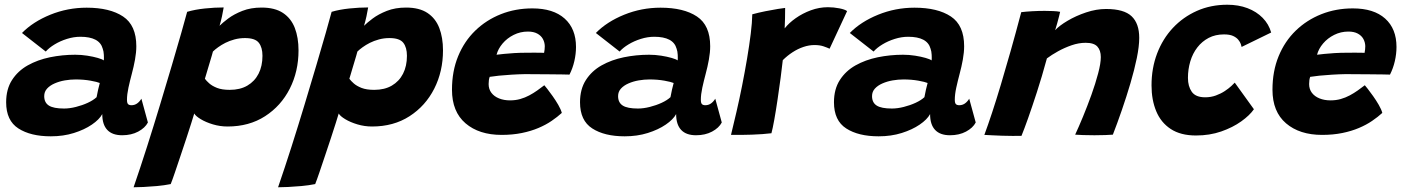

<svg xmlns="http://www.w3.org/2000/svg" viewBox="-20 -568 5937 812"><path d="M195 8.5Q109.5 8.5 57.8 -24.8Q6 -58 6 -135.5Q6 -191 30.8 -229.5Q55.5 -268 97.2 -291.5Q139 -315 191.2 -325.8Q243.5 -336.5 298 -336.5Q324 -336.5 349.2 -332.5Q374.5 -328.5 393.5 -323Q412.5 -317.5 419 -312.5Q420 -321 419.2 -336Q418.5 -351 414.5 -362Q407.5 -387.5 383.8 -400Q360 -412.5 320 -412.5Q292 -412.5 263.2 -403.5Q234.5 -394.5 211 -380.2Q187.5 -366 173.5 -350L73 -428.5Q119.5 -476 192.8 -505.8Q266 -535.5 346.5 -535.5Q444.5 -535.5 500.5 -498.2Q556.5 -461 556.5 -372.5Q556.5 -346.5 551 -316Q545.5 -285.5 537.5 -256Q529.5 -226 523.2 -197.2Q517 -168.5 517 -146Q517 -132 521.8 -127.5Q526.5 -123 536 -123Q549 -123 559.5 -130.2Q570 -137.5 578 -150.5L605.5 -50Q593.5 -27 564.5 -11.5Q535.5 4 496.5 4Q455 4 433.8 -18.5Q412.5 -41 412.5 -85.5Q400 -62.5 368.5 -41Q337 -19.5 292.5 -5.5Q248 8.5 195 8.5ZM251 -109Q274.5 -109 301.2 -115.8Q328 -122.5 351.2 -133.2Q374.5 -144 388.5 -157Q391.5 -172.5 395 -189Q398.5 -205.5 402 -217Q392 -221.5 363 -226.8Q334 -232 300 -232Q277.5 -232 254.2 -228Q231 -224 211 -215.2Q191 -206.5 179 -193.2Q167 -180 167 -161.5Q167 -134 186.8 -121.5Q206.5 -109 251 -109Z M545 224Q573 142.5 601.8 52.5Q630.5 -37.5 657.2 -126Q684 -214.5 707 -292.5Q730 -370.5 746.8 -429.2Q763.5 -488 771.5 -518Q805.5 -528 847 -532.2Q888.5 -536.5 926 -536.5Q923.5 -520.5 918.8 -498.8Q914 -477 908.5 -459Q921 -471.5 945.2 -489.8Q969.5 -508 1005 -522Q1040.5 -536 1086.5 -536Q1142.5 -536 1176.8 -513.2Q1211 -490.5 1226.8 -449.8Q1242.5 -409 1242.5 -355Q1242.5 -266 1205.5 -193Q1168.5 -120 1101 -76.5Q1033.5 -33 942.5 -33Q910.5 -33 880.5 -42Q850.5 -51 829 -64Q807.5 -77 801.5 -88Q798 -76 789 -47.5Q780 -19 768 17.5Q756 54 743.2 91.8Q730.5 129.5 719.8 161.2Q709 193 702 210.5Q674.5 216 644 218.8Q613.5 221.5 587 222.8Q560.5 224 545 224ZM951.5 -188Q995.5 -188 1026.2 -206Q1057 -224 1073.5 -256.2Q1090 -288.5 1090 -332Q1090 -367.5 1074.5 -387.2Q1059 -407 1016 -407Q992.5 -407 971.5 -401.2Q950.5 -395.5 933.2 -386.8Q916 -378 902.5 -368.2Q889 -358.5 880.5 -350Q879 -344.5 875.8 -333Q872.5 -321.5 868 -306.8Q863.5 -292 859.2 -277.5Q855 -263 851.5 -251.5Q848 -240 846.5 -235Q852.5 -226.5 864.8 -215.5Q877 -204.5 898 -196.2Q919 -188 951.5 -188Z M1156 224Q1184 142.5 1212.8 52.5Q1241.5 -37.5 1268.2 -126Q1295 -214.5 1318 -292.5Q1341 -370.5 1357.8 -429.2Q1374.5 -488 1382.5 -518Q1416.5 -528 1458 -532.2Q1499.5 -536.5 1537 -536.5Q1534.5 -520.5 1529.8 -498.8Q1525 -477 1519.5 -459Q1532 -471.5 1556.2 -489.8Q1580.5 -508 1616 -522Q1651.5 -536 1697.5 -536Q1753.5 -536 1787.8 -513.2Q1822 -490.5 1837.8 -449.8Q1853.5 -409 1853.5 -355Q1853.5 -266 1816.5 -193Q1779.5 -120 1712 -76.5Q1644.5 -33 1553.5 -33Q1521.5 -33 1491.5 -42Q1461.5 -51 1440 -64Q1418.5 -77 1412.5 -88Q1409 -76 1400 -47.5Q1391 -19 1379 17.5Q1367 54 1354.2 91.8Q1341.5 129.5 1330.8 161.2Q1320 193 1313 210.5Q1285.5 216 1255 218.8Q1224.5 221.5 1198 222.8Q1171.5 224 1156 224ZM1562.5 -188Q1606.5 -188 1637.2 -206Q1668 -224 1684.5 -256.2Q1701 -288.5 1701 -332Q1701 -367.5 1685.5 -387.2Q1670 -407 1627 -407Q1603.5 -407 1582.5 -401.2Q1561.5 -395.5 1544.2 -386.8Q1527 -378 1513.5 -368.2Q1500 -358.5 1491.5 -350Q1490 -344.5 1486.8 -333Q1483.5 -321.5 1479 -306.8Q1474.5 -292 1470.2 -277.5Q1466 -263 1462.5 -251.5Q1459 -240 1457.5 -235Q1463.5 -226.5 1475.8 -215.5Q1488 -204.5 1509 -196.2Q1530 -188 1562.5 -188Z M2356 -90.5Q2337.5 -73.5 2313 -56.8Q2288.5 -40 2257.2 -26.8Q2226 -13.5 2187 -5.5Q2148 2.5 2101.5 2.5Q2006 2.5 1948.8 -46.5Q1891.5 -95.5 1891.5 -188.5Q1891.5 -267 1917.5 -330.2Q1943.5 -393.5 1990 -438.5Q2036.5 -483.5 2098.2 -508Q2160 -532.5 2231.5 -532.5Q2320 -532.5 2368 -489.5Q2416 -446.5 2416 -369.5Q2416 -340 2409 -309.5Q2402 -279 2388.5 -252.5Q2382 -253 2357.2 -253.2Q2332.5 -253.5 2301.2 -253.8Q2270 -254 2242 -254.2Q2214 -254.5 2200.5 -254.5Q2172.5 -254 2143.5 -252.2Q2114.5 -250.5 2090.2 -248Q2066 -245.5 2051 -243Q2046.5 -231 2046.5 -212.5Q2046.5 -191 2058.2 -175.5Q2070 -160 2090.5 -151.8Q2111 -143.5 2137 -143.5Q2160 -143.5 2180.2 -149.2Q2200.5 -155 2218.2 -164.5Q2236 -174 2251.8 -185.2Q2267.5 -196.5 2282 -207.5Q2284.5 -205 2294.5 -192.2Q2304.5 -179.5 2317.2 -161.5Q2330 -143.5 2341 -124.5Q2352 -105.5 2356 -90.5ZM2080 -336.5Q2092 -338 2111 -340Q2130 -342 2154.8 -343.5Q2179.5 -345 2207.5 -345Q2224 -345.5 2239.2 -345.2Q2254.5 -345 2266 -345Q2277.5 -345 2281 -344.5Q2282.5 -351 2283.2 -358.5Q2284 -366 2284 -373Q2283.5 -389.5 2275.8 -403.5Q2268 -417.5 2252.2 -426Q2236.5 -434.5 2212.5 -434.5Q2180.5 -434.5 2152.5 -420.5Q2124.5 -406.5 2105.5 -384Q2086.5 -361.5 2080 -336.5Z M2622 8.5Q2536.5 8.5 2484.8 -24.8Q2433 -58 2433 -135.5Q2433 -191 2457.8 -229.5Q2482.5 -268 2524.2 -291.5Q2566 -315 2618.2 -325.8Q2670.5 -336.5 2725 -336.5Q2751 -336.5 2776.2 -332.5Q2801.5 -328.5 2820.5 -323Q2839.5 -317.5 2846 -312.5Q2847 -321 2846.2 -336Q2845.5 -351 2841.5 -362Q2834.5 -387.5 2810.8 -400Q2787 -412.5 2747 -412.5Q2719 -412.5 2690.2 -403.5Q2661.5 -394.5 2638 -380.2Q2614.5 -366 2600.5 -350L2500 -428.5Q2546.5 -476 2619.8 -505.8Q2693 -535.5 2773.5 -535.5Q2871.5 -535.5 2927.5 -498.2Q2983.5 -461 2983.5 -372.5Q2983.5 -346.5 2978 -316Q2972.5 -285.5 2964.5 -256Q2956.5 -226 2950.2 -197.2Q2944 -168.5 2944 -146Q2944 -132 2948.8 -127.5Q2953.5 -123 2963 -123Q2976 -123 2986.5 -130.2Q2997 -137.5 3005 -150.5L3032.5 -50Q3020.5 -27 2991.5 -11.5Q2962.5 4 2923.5 4Q2882 4 2860.8 -18.5Q2839.5 -41 2839.5 -85.5Q2827 -62.5 2795.5 -41Q2764 -19.5 2719.5 -5.5Q2675 8.5 2622 8.5ZM2678 -109Q2701.5 -109 2728.2 -115.8Q2755 -122.5 2778.2 -133.2Q2801.5 -144 2815.5 -157Q2818.5 -172.5 2822 -189Q2825.5 -205.5 2829 -217Q2819 -221.5 2790 -226.8Q2761 -232 2727 -232Q2704.5 -232 2681.2 -228Q2658 -224 2638 -215.2Q2618 -206.5 2606 -193.2Q2594 -180 2594 -161.5Q2594 -134 2613.8 -121.5Q2633.5 -109 2678 -109Z M3298.5 -448Q3316 -470.5 3345 -491Q3374 -511.5 3409.2 -524.5Q3444.5 -537.5 3481.5 -537.5Q3505 -537.5 3529.5 -532.8Q3554 -528 3562.5 -521L3488.5 -362Q3479 -366.5 3463 -372Q3447 -377.5 3424.5 -377.5Q3401.5 -377.5 3377.8 -369.5Q3354 -361.5 3331.8 -347Q3309.5 -332.5 3290.5 -313.5Q3287.5 -284 3281.5 -239.5Q3275.5 -195 3268.5 -147.5Q3261.5 -100 3254.5 -61.2Q3247.5 -22.5 3242.5 -4.5Q3206.5 0 3160 1.5Q3113.5 3 3071.5 2.5Q3082 -40.5 3094.5 -94.2Q3107 -148 3118.5 -206Q3130 -264 3139.5 -320.2Q3149 -376.5 3155 -425Q3161 -473.5 3161.5 -507.5Q3187 -514.5 3216.8 -520.5Q3246.5 -526.5 3270 -530.2Q3293.5 -534 3300.5 -534.5Q3300.5 -517 3300 -489.8Q3299.5 -462.5 3298.5 -448Z M3696 8.5Q3610.5 8.5 3558.8 -24.8Q3507 -58 3507 -135.5Q3507 -191 3531.8 -229.5Q3556.5 -268 3598.2 -291.5Q3640 -315 3692.2 -325.8Q3744.5 -336.5 3799 -336.5Q3825 -336.5 3850.2 -332.5Q3875.5 -328.5 3894.5 -323Q3913.5 -317.5 3920 -312.5Q3921 -321 3920.2 -336Q3919.5 -351 3915.5 -362Q3908.5 -387.5 3884.8 -400Q3861 -412.5 3821 -412.5Q3793 -412.5 3764.2 -403.5Q3735.5 -394.5 3712 -380.2Q3688.5 -366 3674.5 -350L3574 -428.5Q3620.5 -476 3693.8 -505.8Q3767 -535.5 3847.5 -535.5Q3945.5 -535.5 4001.5 -498.2Q4057.5 -461 4057.5 -372.5Q4057.5 -346.5 4052 -316Q4046.5 -285.5 4038.5 -256Q4030.5 -226 4024.2 -197.2Q4018 -168.5 4018 -146Q4018 -132 4022.8 -127.5Q4027.5 -123 4037 -123Q4050 -123 4060.5 -130.2Q4071 -137.5 4079 -150.5L4106.5 -50Q4094.5 -27 4065.5 -11.5Q4036.5 4 3997.5 4Q3956 4 3934.8 -18.5Q3913.5 -41 3913.5 -85.5Q3901 -62.5 3869.5 -41Q3838 -19.5 3793.5 -5.5Q3749 8.5 3696 8.5ZM3752 -109Q3775.5 -109 3802.2 -115.8Q3829 -122.5 3852.2 -133.2Q3875.5 -144 3889.5 -157Q3892.5 -172.5 3896 -189Q3899.5 -205.5 3903 -217Q3893 -221.5 3864 -226.8Q3835 -232 3801 -232Q3778.5 -232 3755.2 -228Q3732 -224 3712 -215.2Q3692 -206.5 3680 -193.2Q3668 -180 3668 -161.5Q3668 -134 3687.8 -121.5Q3707.5 -109 3752 -109Z M4300 6.5Q4284.5 7 4262.5 6.8Q4240.5 6.5 4218 6Q4200 5.5 4176 4.2Q4152 3 4143 2.5Q4158.5 -39.5 4176 -92.5Q4193.5 -145.5 4212.8 -210Q4232 -274.5 4253.8 -351Q4275.5 -427.5 4299 -516.5Q4318.5 -519 4345.2 -520.5Q4372 -522 4398 -522Q4417 -522 4434 -521.2Q4451 -520.5 4463.5 -518Q4462.5 -513.5 4459 -499.2Q4455.5 -485 4450.8 -468.5Q4446 -452 4442.5 -440.5Q4460 -459.5 4495 -480.2Q4530 -501 4573.2 -515.5Q4616.5 -530 4657.5 -530Q4733.5 -530 4765.8 -499.2Q4798 -468.5 4798 -408Q4798 -372.5 4787.8 -322.5Q4777.5 -272.5 4760.8 -215.8Q4744 -159 4724.5 -102.5Q4705 -46 4686.5 1.5Q4676 2.5 4654.5 3.2Q4633 4 4608.5 4Q4583 4 4560.2 3.2Q4537.5 2.5 4527 1.5Q4541.5 -29.5 4560 -74.2Q4578.5 -119 4595.8 -167Q4613 -215 4624.2 -257.5Q4635.5 -300 4635.5 -326.5Q4635.5 -355 4621 -371Q4606.5 -387 4571.5 -387Q4542 -387 4511.8 -376.5Q4481.5 -366 4454.5 -351Q4427.5 -336 4407.5 -321Q4386 -242 4365.2 -178.2Q4344.5 -114.5 4328 -68Q4311.5 -21.5 4300 6.5Z M5283 -106Q5265 -80 5229.2 -54.5Q5193.5 -29 5144.8 -12Q5096 5 5038 5Q4973 5 4931.2 -22.5Q4889.5 -50 4869.8 -97.8Q4850 -145.5 4850 -207Q4850 -279.5 4873.5 -341.5Q4897 -403.5 4940.2 -449.8Q4983.5 -496 5042 -522Q5100.5 -548 5170.5 -548Q5217.5 -548 5255.8 -533.5Q5294 -519 5320 -492.5Q5346 -466 5356 -430.5L5231 -369.5Q5230.5 -373.5 5227.5 -382Q5224.5 -390.5 5216.8 -400Q5209 -409.5 5194.8 -416Q5180.5 -422.5 5156.5 -422.5Q5120 -422.5 5091.8 -407.8Q5063.5 -393 5043.8 -367.5Q5024 -342 5014 -308.5Q5004 -275 5004 -238.5Q5004 -203 5020.2 -179.8Q5036.5 -156.5 5077 -156.5Q5101 -156.5 5122.2 -164.2Q5143.5 -172 5160 -183Q5176.5 -194 5187.5 -204.2Q5198.5 -214.5 5202 -218.5Z M5826 -90.5Q5807.5 -73.5 5783 -56.8Q5758.5 -40 5727.2 -26.8Q5696 -13.5 5657 -5.5Q5618 2.5 5571.5 2.5Q5476 2.5 5418.8 -46.5Q5361.5 -95.5 5361.5 -188.5Q5361.5 -267 5387.5 -330.2Q5413.5 -393.5 5460 -438.5Q5506.5 -483.5 5568.2 -508Q5630 -532.5 5701.5 -532.5Q5790 -532.5 5838 -489.5Q5886 -446.5 5886 -369.5Q5886 -340 5879 -309.5Q5872 -279 5858.5 -252.5Q5852 -253 5827.2 -253.2Q5802.5 -253.5 5771.2 -253.8Q5740 -254 5712 -254.2Q5684 -254.5 5670.5 -254.5Q5642.5 -254 5613.5 -252.2Q5584.5 -250.5 5560.2 -248Q5536 -245.5 5521 -243Q5516.5 -231 5516.5 -212.5Q5516.5 -191 5528.2 -175.5Q5540 -160 5560.5 -151.8Q5581 -143.5 5607 -143.5Q5630 -143.5 5650.2 -149.2Q5670.5 -155 5688.2 -164.5Q5706 -174 5721.8 -185.2Q5737.5 -196.5 5752 -207.5Q5754.5 -205 5764.5 -192.2Q5774.5 -179.5 5787.2 -161.5Q5800 -143.5 5811 -124.5Q5822 -105.5 5826 -90.5ZM5550 -336.5Q5562 -338 5581 -340Q5600 -342 5624.8 -343.5Q5649.5 -345 5677.5 -345Q5694 -345.5 5709.2 -345.2Q5724.5 -345 5736 -345Q5747.5 -345 5751 -344.5Q5752.5 -351 5753.2 -358.5Q5754 -366 5754 -373Q5753.5 -389.5 5745.8 -403.5Q5738 -417.5 5722.2 -426Q5706.5 -434.5 5682.5 -434.5Q5650.5 -434.5 5622.5 -420.5Q5594.5 -406.5 5575.5 -384Q5556.5 -361.5 5550 -336.5Z"/></svg>

Font: Grandstander Thin
Style: Bold Italic
Weight: 700
Italic angle: -15°
Version: Version 1.200